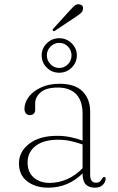

<svg xmlns="http://www.w3.org/2000/svg" viewBox="-20 -857 546 887"><path d="M67.5 -102.5Q67.5 -156 114.8 -192.8Q162 -229.5 244.5 -229.5Q277 -229.5 306.5 -223.2Q336 -217 361.5 -207.5V-331.5Q361.5 -391 332 -421.8Q302.5 -452.5 247.5 -452.5Q193 -452.5 167.8 -430.5Q142.5 -408.5 142.5 -379V-350Q142.5 -337.5 135.2 -331.2Q128 -325 117 -325Q106.5 -325 99.8 -333.2Q93 -341.5 93 -354Q93 -383.5 113.2 -410Q133.5 -436.5 170 -453.2Q206.5 -470 255 -470Q326.5 -470 361.5 -434.8Q396.5 -399.5 396.5 -341.5V-50Q396.5 -29.5 403.8 -21.2Q411 -13 422.5 -13Q437.5 -13 443 -19.5Q448.5 -26 452 -32Q456.5 -39.5 461.5 -39.5Q468 -39.5 468 -30.5Q468 -16.5 455.2 -3.2Q442.5 10 419 10Q390 10 375.8 -5.5Q361.5 -21 361.5 -56Q295 10 203 10Q144 10 105.8 -19.2Q67.5 -48.5 67.5 -102.5ZM107.5 -106.5Q107.5 -61 136.2 -36.5Q165 -12 209 -12Q250.5 -12 290 -29.2Q329.5 -46.5 361.5 -80V-189.5Q336.5 -198.5 308.5 -205Q280.5 -211.5 248.5 -211.5Q182 -211.5 144.8 -183Q107.5 -154.5 107.5 -106.5ZM301.5 -807.5Q316 -823.5 325.8 -831.5Q335.5 -839.5 347.5 -836.5Q367.5 -832.5 363 -813Q361.5 -803 352.5 -795.5Q343.5 -788 330.5 -779.5L234 -715Q228.5 -711 224.5 -715Q222 -717.5 223.5 -720.5Q225 -723.5 227 -725.5ZM253.5 -521Q220 -521 196.2 -544.5Q172.5 -568 172.5 -601Q172.5 -633.5 196.2 -657Q220 -680.5 253.5 -680.5Q287 -680.5 311 -657Q335 -633.5 335 -601Q335 -568 311 -544.5Q287 -521 253.5 -521ZM253.5 -659Q230.5 -659 213.5 -642Q196.5 -625 196.5 -601Q196.5 -577.5 213.5 -560.2Q230.5 -543 253.5 -543Q277 -543 293.8 -560.2Q310.5 -577.5 310.5 -601Q310.5 -625 293.8 -642Q277 -659 253.5 -659Z"/></svg>

Font: Fraunces 9pt Thin
Style: Regular
Weight: 100
Version: Version 1.000;[b76b70a41]